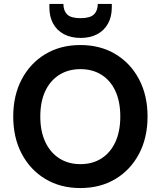

<svg xmlns="http://www.w3.org/2000/svg" viewBox="-20 -940 814 972"><path d="M387 12Q286 12 209.5 -34Q133 -80 90 -161.5Q47 -243 47 -350Q47 -457 90 -538.5Q133 -620 209.5 -666Q286 -712 387 -712Q488 -712 564.5 -666Q641 -620 684 -538.5Q727 -457 727 -350Q727 -243 684 -161.5Q641 -80 564.5 -34Q488 12 387 12ZM387 -109Q449 -109 494.5 -138.5Q540 -168 564.5 -222Q589 -276 589 -350Q589 -425 564.5 -478.5Q540 -532 494.5 -561Q449 -590 387 -590Q326 -590 280 -561Q234 -532 209 -478.5Q184 -425 184 -350Q184 -276 209 -222Q234 -168 280 -138.5Q326 -109 387 -109ZM388 -748Q339 -748 303.5 -767Q268 -786 249 -820.5Q230 -855 230 -903V-920H301Q301 -886 320 -867Q339 -848 388 -848Q436 -848 455.5 -867Q475 -886 475 -920H546V-902Q546 -855 526.5 -820Q507 -785 471.5 -766.5Q436 -748 388 -748Z"/></svg>

Font: DM Sans 12pt
Style: Bold
Weight: 700
Version: Version 4.004;gftools[0.9.30]